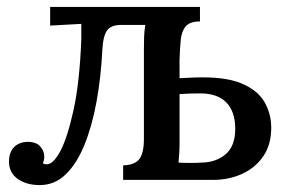

<svg xmlns="http://www.w3.org/2000/svg" viewBox="-20 -520 833 555"><path d="M95 15Q56 15 31 -3Q6 -21 6 -53Q6 -79 20 -94Q34 -109 59 -110Q85 -110 96.5 -96.5Q108 -83 108 -68Q108 -62 107 -57.5Q106 -53 104 -48Q108 -45 115 -45Q134 -45 154.5 -83.5Q175 -122 192.5 -201.5Q210 -281 215 -405V-451L125 -446V-500H558V-458Q529 -458 517 -444Q505 -430 502.5 -405Q500 -380 499 -347V-294L543 -296Q629 -299 676.5 -279.5Q724 -260 744 -226Q764 -192 764 -151Q764 -101 740.5 -67.5Q717 -34 679 -17Q641 0 596 0H336V-42Q370 -43 383 -60.5Q396 -78 396 -119V-376Q396 -394 396.5 -412Q397 -430 400 -448H331Q301 -448 289.5 -432Q278 -416 276 -378Q272 -297 259 -226Q246 -155 224 -101Q202 -47 170 -16Q138 15 95 15ZM496 -50Q514 -49 532.5 -49Q551 -49 561 -50Q603 -50 631.5 -73.5Q660 -97 660 -148Q660 -197 634.5 -223.5Q609 -250 559 -250Q538 -250 526.5 -249.5Q515 -249 499 -248V-107Q499 -89 498 -74.5Q497 -60 496 -50Z"/></svg>

Font: Lora Medium
Style: Regular
Weight: 500
Designer: Olga Karpushina, Alexei Vanyashin (Cyrillic)
Foundry: Cyreal
Version: Version 3.004